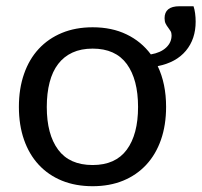

<svg xmlns="http://www.w3.org/2000/svg" viewBox="-20 -604 662 630"><path d="M284 -62.5Q359 -62.5 396 -112.8Q433 -163 433 -253Q433 -343.5 396 -394Q359 -444.5 284 -444.5Q246 -444.5 217.8 -431.5Q189.5 -418.5 170.8 -394Q152 -369.5 142.8 -333.8Q133.5 -298 133.5 -253Q133.5 -163 170.8 -112.8Q208 -62.5 284 -62.5ZM615 -583.5Q618.5 -573.5 620.2 -560.2Q622 -547 622 -533Q622 -476 590 -437.5Q558 -399 497.5 -387Q525 -329.5 525 -253.5Q525 -193.5 508.2 -145.5Q491.5 -97.5 460 -63.5Q428.5 -29.5 384 -11.2Q339.5 7 284 7Q228 7 183.2 -11.2Q138.5 -29.5 107 -63.5Q75.5 -97.5 58.8 -145.5Q42 -193.5 42 -253.5Q42 -313 58.8 -361.2Q75.5 -409.5 107 -443.5Q138.5 -477.5 183.2 -496Q228 -514.5 284 -514.5Q347 -514.5 395.2 -491.2Q443.5 -468 475 -425.5Q507 -431 525 -447.8Q543 -464.5 543 -488Q543 -496.5 539.5 -502.2Q536 -508 531.5 -513.8Q527 -519.5 523.5 -526.5Q520 -533.5 520 -544.5Q520 -563.5 532 -573.5Q544 -583.5 569 -583.5Z"/></svg>

Font: Lato 2
Style: Regular
Weight: 400
Designer: Lukasz Dziedzic with Adam Twardoch and Botio Nikoltchev
Foundry: tyPoland Lukasz Dziedzic
Version: Version 2.015; 2015-08-06; http://www.latofonts.com/